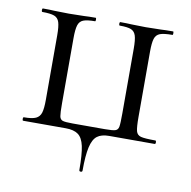

<svg xmlns="http://www.w3.org/2000/svg" viewBox="-65 -450 645 650"><g transform="rotate(10 258.0 -125.0)"><path d="M178 0H32Q29 0 29 -6Q29 -12 32 -12Q60 -12 73 -18Q86 -24 90.5 -38.5Q95 -53 95 -83V-305Q95 -335 90.5 -349.5Q86 -364 73 -369Q60 -374 32 -374Q29 -374 29 -380Q29 -386 32 -386Q57 -386 71 -385L121 -384L173 -385Q188 -386 213 -386Q215 -386 215 -380Q215 -374 213 -374Q186 -374 173 -369Q160 -364 155.5 -349.5Q151 -335 151 -305V-81Q151 -48 153 -37Q155 -26 163.5 -23Q172 -20 198 -20H309Q336 -20 345 -23Q354 -26 356 -37Q358 -48 358 -83V-305Q358 -336 353.5 -350Q349 -364 337 -369Q325 -374 298 -374Q295 -374 295 -380Q295 -386 298 -386Q322 -386 336 -385L385 -384L437 -385Q452 -386 479 -386Q481 -386 481 -380Q481 -374 479 -374Q450 -374 436.5 -369Q423 -364 418.5 -349.5Q414 -335 414 -305V-81Q414 -45 417.5 -32Q421 -19 434 -15.5Q447 -12 484 -12Q487 -12 487 -6Q487 0 484 0H327Q301 0 286.5 11Q272 22 265.5 50.5Q259 79 259 131Q259 136 253.5 136Q248 136 248 131Q248 77 242 49.5Q236 22 221 11Q206 0 178 0Z"/></g></svg>

Font: Cormorant
Style: Regular
Weight: 400
Designer: Christian Thalmann (Catharsis Fonts)
Foundry: Catharsis Fonts
Version: Version 4.000